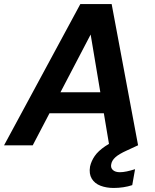

<svg xmlns="http://www.w3.org/2000/svg" viewBox="-42 -720 770 951"><path d="M-22 0 356 -700H511L642 0H499L407 -549L120 0ZM109 -159 162 -263H534L550 -159ZM521 211Q485 211 456 200Q427 189 412.5 165Q398 141 404 105Q410 78 427 53Q444 28 479.5 4Q515 -20 574 -43L623 -63L641 0L587 25Q547 43 529.5 59Q512 75 509 93Q505 111 517 122Q529 133 552 133Q567 133 586 129Q605 125 627 118L613 197Q592 204 568.5 207.5Q545 211 521 211Z"/></svg>

Font: DM Sans 20pt
Style: Bold Italic
Weight: 700
Italic angle: -10°
Version: Version 4.004;gftools[0.9.30]